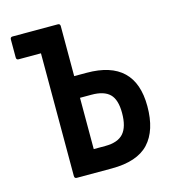

<svg xmlns="http://www.w3.org/2000/svg" viewBox="-100 -738 738 821"><g transform="rotate(-15 269.0 -327.5)"><path d="M139 0Q129 0 129 -11V-554H30Q20 -554 20 -565V-644Q20 -655 30 -655H231Q241 -655 241 -644V-423H296Q510 -423 510 -218Q510 -111 458.5 -55.5Q407 0 294 0ZM241 -100H292Q348 -100 373 -128.5Q398 -157 398 -218Q398 -277 372.5 -302Q347 -327 292 -327H241Z"/></g></svg>

Font: Sofia Sans Condensed
Style: Bold
Weight: 700
Designer: Botio Nikoltchev, Ani Petrova
Foundry: lettersoup
Version: Version 4.101; ttfautohint (v1.8.4.7-5d5b)